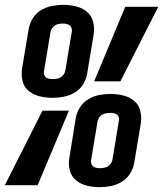

<svg xmlns="http://www.w3.org/2000/svg" viewBox="-43 -763 672 791"><path d="M174 -360Q196 -360 219.5 -364.5Q243 -369 264.5 -381.5Q286 -394 299 -415Q312 -436 316 -459L343 -622Q347 -648 340.5 -673.5Q334 -699 314.5 -715Q295 -731 269.5 -737Q244 -743 217 -743Q194 -743 171 -738.5Q148 -734 126.5 -721.5Q105 -709 92 -687.5Q79 -666 75 -643L48 -481Q44 -454 50 -429Q56 -404 76 -388Q96 -372 121.5 -366Q147 -360 174 -360ZM345 -428H453L609 -735H473ZM175 -437Q165 -437 155.5 -439.5Q146 -442 141 -450.5Q136 -459 138 -468L165 -631Q167 -642 175 -651Q183 -660 194 -663Q205 -666 216 -666Q226 -666 235.5 -663Q245 -660 249.5 -652Q254 -644 253 -634L226 -472Q224 -461 216 -452Q208 -443 197 -440Q186 -437 175 -437ZM368 8Q391 8 414 3.5Q437 -1 458.5 -14Q480 -27 493 -48Q506 -69 510 -92L537 -254Q541 -281 535 -306.5Q529 -332 509 -348Q489 -364 463.5 -370Q438 -376 412 -376Q389 -376 365.5 -371.5Q342 -367 320.5 -354Q299 -341 286 -320Q273 -299 269 -276L243 -114Q238 -87 244.5 -61.5Q251 -36 270.5 -20Q290 -4 315.5 2Q341 8 368 8ZM-23 0H112L241 -307H132ZM369 -70Q359 -70 350 -72.5Q341 -75 336 -83Q331 -91 332 -101L359 -263Q361 -274 369 -283Q377 -292 388.5 -295Q400 -298 411 -298Q420 -298 429.5 -295.5Q439 -293 444 -285Q449 -277 447 -267L420 -104Q418 -94 410 -85Q402 -76 391 -73Q380 -70 369 -70Z"/></svg>

Font: Iosevka Sparkle Oblique
Style: Bold
Weight: 700
Italic angle: -9°
Designer: Belleve Invis
Foundry: Belleve Invis
Version: Version 4.5.0; ttfautohint (v1.8.3)